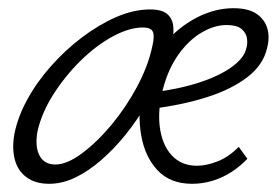

<svg xmlns="http://www.w3.org/2000/svg" viewBox="-20 -440 682 468"><path d="M100 8Q66 8 44.5 -8Q23 -24 16 -51.5Q9 -79 15 -113Q23 -154 46 -196.5Q69 -239 104 -278.5Q139 -318 180 -349Q221 -380 263.5 -398.5Q306 -417 346 -417Q375 -417 388 -405.5Q401 -394 402.5 -374Q404 -354 398 -329Q391 -296 374.5 -259Q358 -222 335.5 -183.5Q313 -145 285.5 -111Q258 -77 227 -50Q196 -23 164 -7.5Q132 8 100 8ZM115 -39Q143 -39 179.5 -66Q216 -93 251.5 -135.5Q287 -178 314 -228.5Q341 -279 351 -326Q357 -350 353 -361.5Q349 -373 328 -373Q295 -373 254.5 -351Q214 -329 176 -291.5Q138 -254 109.5 -209Q81 -164 71 -118Q65 -82 76.5 -60.5Q88 -39 115 -39ZM448 8Q395 8 364 -25Q333 -58 324 -111Q315 -164 327 -223Q335 -267 358 -303Q381 -339 412.5 -365.5Q444 -392 479 -406Q514 -420 549 -420Q585 -420 605 -406.5Q625 -393 631.5 -371Q638 -349 631 -323Q622 -282 583 -252Q544 -222 484 -203Q424 -184 351 -175L353 -215Q418 -223 467.5 -239.5Q517 -256 546 -277.5Q575 -299 580 -321Q584 -333 582 -346.5Q580 -360 568.5 -369.5Q557 -379 532 -379Q503 -379 472 -361Q441 -343 416 -308.5Q391 -274 378 -226Q364 -174 369.5 -130.5Q375 -87 398.5 -61.5Q422 -36 460 -36Q483 -36 510 -46.5Q537 -57 562 -82L583 -53Q566 -35 544.5 -21Q523 -7 498.5 0.5Q474 8 448 8Z"/></svg>

Font: Ysabeau Office Light
Style: Italic
Weight: 300
Italic angle: -12°
Designer: Christian Thalmann (Catharsis Fonts)
Version: Version 2.001;gftools[0.9.30]; featfreeze: tnum,lnum,ss02